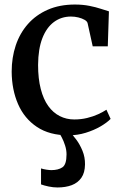

<svg xmlns="http://www.w3.org/2000/svg" viewBox="-20 -586 540 847"><path d="M282 11Q198.5 11 143 -26Q87.5 -63 59.8 -126.5Q32 -190 31.5 -270Q31.5 -332 49.5 -385.8Q67.5 -439.5 103.2 -480Q139 -520.5 191 -543.2Q243 -566 310.5 -566Q345.5 -566 374.2 -560.2Q403 -554.5 424.8 -547.2Q446.5 -540 460.5 -536L455.5 -381.5H389L366.5 -483.5Q364.5 -492 353.2 -498.5Q342 -505 326 -509Q310 -513 293 -513Q250.5 -513 218 -489Q185.5 -465 167 -417.8Q148.5 -370.5 148 -299.5Q148 -239 159.8 -193.5Q171.5 -148 193 -118.2Q214.5 -88.5 243.8 -73.8Q273 -59 307.5 -59Q337.5 -59 364.2 -65.5Q391 -72 412.8 -82Q434.5 -92 449.5 -102L468 -61.5Q452 -45 423.2 -28.2Q394.5 -11.5 358 -0.2Q321.5 11 282 11ZM233.5 241Q215 241 194.8 236.8Q174.5 232.5 161 227.5V157Q171.5 160.5 185.2 162.5Q199 164.5 206 164.5Q237 164.5 255.2 152.2Q273.5 140 273.5 95Q273.5 75.5 267.2 56Q261 36.5 253 21.2Q245 6 240 -1L271.5 -6L289.5 -1Q300.5 8.5 316.2 29.5Q332 50.5 343.8 79Q355.5 107.5 355 139.5Q354.5 176 339 198.2Q323.5 220.5 296.5 230.8Q269.5 241 233.5 241Z"/></svg>

Font: Merriweather 28pt Medium
Style: Regular
Weight: 500
Version: Version 2.100